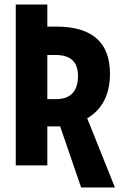

<svg xmlns="http://www.w3.org/2000/svg" viewBox="-20 -734 540 852"><path d="M490 98 367 -209Q468 -269 468 -407Q468 -616 229 -616H190V-714H50V0H190V-173H247L340 98ZM190 -490H227Q326 -490 326 -398Q326 -294 228 -294H190Z"/></svg>

Font: Noto Sans Mono UI Condensed ExtraBold
Style: Regular
Weight: 800
Width: 3
Designer: Monotype Design team
Foundry: Monotype Imaging Inc.
Version: 1.000